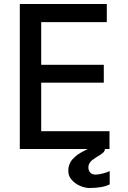

<svg xmlns="http://www.w3.org/2000/svg" viewBox="-20 -745 640 960"><path d="M79 -725H514V-634.5H186V-421H499V-331.5H186V-89H527.5V0H79ZM321.5 110Q321.5 90 327.8 75.2Q334 60.5 341.2 52.8Q348.5 45 358.5 36Q365.5 29 384.2 18.2Q403 7.5 419 0H504.5Q504.5 10.5 494.8 19Q485 27.5 468.5 37L459.5 42.5Q442.5 54.5 438.5 57.5Q434.5 60.5 428.2 70Q422 79.5 422 92Q422 109 431.8 118.5Q441.5 128 457.5 128Q472.5 128 494 122.5Q515.5 117 528.5 110.5V177Q492 195 427.5 195Q405 195 380.2 184.2Q355.5 173.5 338.5 154.2Q321.5 135 321.5 110Z"/></svg>

Font: JuliaMono Medium
Style: Regular
Weight: 500
Monospace: yes
Designer: cormullion
Foundry: corm
Version: Version 0.054; ttfautohint (v1.8.4)